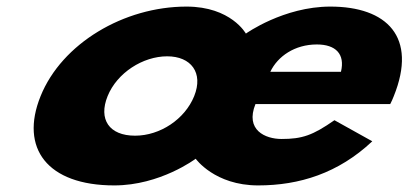

<svg xmlns="http://www.w3.org/2000/svg" viewBox="-20 -548 1241 583"><path d="M1164.9 -232C1168.4 -238 1172.9 -249 1175.7 -256C1248.4 -436 1154.7 -528 983.1 -528C841.2 -528 726.6 -446 726.6 -446C726.6 -446 681.7 -528 546.4 -528C356.1 -528 167.8 -416 103.2 -256C39.3 -98 123.5 15 327 15C466.7 15 574.2 -66 574.2 -66C574.2 -66 631.7 15 763.7 15C889.1 15 1007.4 -22 1110.4 -119L995.5 -183C929.6 -137 897.7 -126 835 -126C785.5 -126 723.8 -153 755.7 -232ZM800.8 -330C823.1 -377 875 -413 942.1 -413C999.3 -413 1028.3 -384 1015.3 -330ZM306.7 -256C335.4 -327 413.9 -377 487.6 -377C560.2 -377 598.3 -327 569.6 -256C541.3 -186 466.1 -136 390.2 -136C311 -136 278.4 -186 306.7 -256Z"/></svg>

Font: Hussar
Style: BdWideOblFour
Weight: 700
Foundry: Cannot Into Space Fonts
Version: Version 2.00